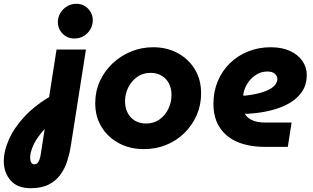

<svg xmlns="http://www.w3.org/2000/svg" viewBox="-80 -774 1650 1012"><path d="M81 218Q12 218 -24 177Q-60 136 -60 75Q-60 22 -32.5 -40Q-5 -102 52 -162.5Q109 -223 196 -272L211 -142Q165 -108 135.5 -71Q106 -34 92.5 -1Q79 32 79 57Q79 73 84.5 82.5Q90 92 100 92Q112 92 118.5 84.5Q125 77 129 64.5Q133 52 135 38L166 -161L169 -199L218 -513H373L293 -4Q287 35 274.5 74.5Q262 114 238.5 146.5Q215 179 177 198.5Q139 218 81 218ZM312 -571Q275 -571 250 -596.5Q225 -622 225 -657Q225 -684 238.5 -706Q252 -728 274 -741Q296 -754 322 -754Q359 -754 384 -728.5Q409 -703 409 -667Q409 -641 396 -619Q383 -597 361 -584Q339 -571 312 -571Z M678 12Q606 12 548 -18.5Q490 -49 456 -103.5Q422 -158 422 -230Q422 -293 446.5 -346.5Q471 -400 513.5 -440Q556 -480 611 -502.5Q666 -525 727 -525Q799 -525 856 -494.5Q913 -464 946.5 -409.5Q980 -355 980 -282Q980 -220 956.5 -166.5Q933 -113 891.5 -72.5Q850 -32 795.5 -10Q741 12 678 12ZM690 -123Q731 -123 761 -144.5Q791 -166 807.5 -200.5Q824 -235 824 -274Q824 -308 810.5 -334Q797 -360 772 -375Q747 -390 713 -390Q673 -390 643 -368.5Q613 -347 596 -313Q579 -279 579 -240Q579 -207 592.5 -180Q606 -153 631 -138Q656 -123 690 -123Z M1313 0Q1235 0 1174.5 -24.5Q1114 -49 1079.5 -100Q1045 -151 1045 -227Q1045 -292 1068 -346.5Q1091 -401 1132 -441Q1173 -481 1228 -503Q1283 -525 1347 -525Q1406 -525 1448.5 -505.5Q1491 -486 1514 -452.5Q1537 -419 1537 -379Q1537 -329 1513 -292.5Q1489 -256 1447.5 -231.5Q1406 -207 1351.5 -193Q1297 -179 1236 -175Q1228 -174 1222 -174Q1216 -174 1210 -175Q1222 -153 1249 -140.5Q1276 -128 1320 -128H1457L1437 0ZM1202 -270Q1204 -270 1206.5 -270Q1209 -270 1213 -270Q1264 -276 1297 -286Q1330 -296 1348.5 -308Q1367 -320 1374.5 -333Q1382 -346 1382 -357Q1382 -373 1369 -385Q1356 -397 1329 -397Q1294 -397 1266 -377.5Q1238 -358 1221.5 -329.5Q1205 -301 1202 -273Q1202 -272 1202 -271.5Q1202 -271 1202 -270Z"/></svg>

Font: MuseoModerno
Style: Bold Italic
Weight: 700
Italic angle: -9°
Designer: Pablo Cosgaya, Héctor Gatti, Marcela Romero, and the Authors of The MuseoModerno Project.
Foundry: Omnibus-Type Team
Version: Version 1.003